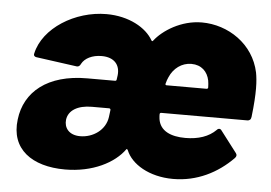

<svg xmlns="http://www.w3.org/2000/svg" viewBox="-43 -582 913 646"><g transform="rotate(5 413.0 -258.5)"><path d="M198 8C291 8 364 -30 398 -78C400 -80 401 -78 403 -75C421 -30 481 8 563 8C643 8 712 -27 764 -80C770 -86 770 -92 766 -97L711 -169C707 -175 700 -175 695 -169C671 -145 636 -133 592 -133C543 -133 506 -149 500 -189C499 -197 499 -201 499 -205C499 -208 501 -210 504 -210H795C802 -210 807 -214 808 -223C818 -307 815 -346 810 -373C790 -468 703 -525 614 -525C544 -525 483 -485 456 -450C454 -447 452 -447 450 -450C427 -491 368 -525 292 -525C186 -525 80 -459 61 -372C59 -365 63 -361 69 -360L207 -341C213 -340 218 -344 221 -351C231 -370 256 -383 288 -383C331 -383 351 -358 347 -323L345 -309C345 -306 343 -304 340 -304H246C112 -304 36 -240 25 -146C12 -45 86 8 198 8ZM510 -309C512 -318 515 -325 518 -332C531 -362 558 -383 591 -383C625 -383 646 -362 652 -332C653 -325 654 -317 654 -309C654 -306 652 -304 649 -304H514C511 -304 509 -306 510 -309ZM239 -108C200 -108 184 -133 187 -159C191 -191 222 -210 270 -210H328C331 -210 333 -208 333 -205L330 -181C324 -136 282 -108 239 -108Z"/></g></svg>

Font: Barlow ExtraBold
Style: Italic
Weight: 800
Italic angle: -7°
Designer: Jeremy Tribby
Foundry: Tribby Type
Version: Version 1.422;hotconv 1.0.109;makeotfexe 2.5.65596